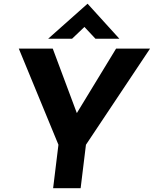

<svg xmlns="http://www.w3.org/2000/svg" viewBox="-20 -992 811 1012"><path d="M771 -736 433 -229 405 0H260L288 -229L79 -736H258L385 -396L592 -736ZM483 -788 425 -850 360 -788H234L441 -972H442L609 -788Z"/></svg>

Font: Josefin Sans
Style: Bold Italic
Weight: 700
Italic angle: -7°
Designer: Santiago Orozco
Foundry: Typemade
Version: Version 2.000